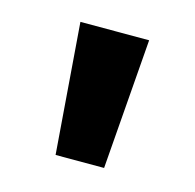

<svg xmlns="http://www.w3.org/2000/svg" viewBox="-53 -769 373 367"><g transform="rotate(15 133.0 -585.0)"><path d="M201 -714 181 -456H85L65 -714Z"/></g></svg>

Font: Noto Sans Gujarati UI
Style: Bold
Weight: 700
Designer: Jelle Bosma - Monotype Design Team, Universal Thirst
Foundry: Monotype Imaging Inc.
Version: Version 2.106; ttfautohint (v1.8.4.7-5d5b)